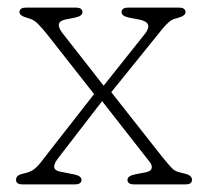

<svg xmlns="http://www.w3.org/2000/svg" viewBox="-20 -483 542 503"><path d="M143.5 -396.5 251.5 -258.5 359 -393.5Q384 -424.5 343.5 -432L317.5 -437Q298.5 -441 298.5 -451Q298.5 -463 315.5 -463H449Q466 -463 466 -451Q466 -440.5 440.5 -434.5Q430.5 -432.5 421.8 -424.5Q413 -416.5 406 -408L271.5 -241.5L405 -72Q422.5 -50.5 430.8 -42Q439 -33.5 456.5 -30Q473.5 -26.5 478.2 -22Q483 -17.5 483 -12Q483 0 466 0H331Q314 0 314 -12Q314 -22 333 -26L363.5 -32Q375 -34.5 377.2 -42Q379.5 -49.5 372 -59L247.5 -218L133 -69.5Q109 -39 137 -33.5L174.5 -26Q193.5 -22 193.5 -12Q193.5 0 176.5 0H39Q22 0 22 -12Q22 -18 26.2 -22Q30.5 -26 42.5 -28.5Q58 -32 67.2 -38.2Q76.5 -44.5 86.2 -56.8Q96 -69 112 -90L226.5 -236.5L103.5 -393Q89.5 -410.5 78.8 -421.2Q68 -432 53.5 -435.5Q31 -441.5 31 -451Q31 -463 48 -463H179Q196 -463 196 -451Q196 -441 177 -437L152 -432Q121 -426 143.5 -396.5Z"/></svg>

Font: Fraunces 9pt SuperSoft Thin
Style: Regular
Weight: 100
Version: Version 1.000;[b76b70a41]